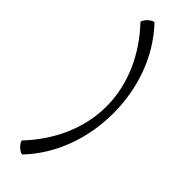

<svg xmlns="http://www.w3.org/2000/svg" viewBox="-283 -834 868 868"><g transform="rotate(45 151.0 -400.0)"><path d="M57 -778C155 -675 218 -542 218 -400C218 -258 155 -125 57 -22C54 -18 61 -5 73 7C86 19 99 25 103 22C210 -91 262 -244 262 -400C262 -556 210 -709 103 -822C99 -825 86 -819 73 -807C61 -795 54 -782 57 -778Z"/></g></svg>

Font: Nupuram ExtraLight
Style: Regular
Weight: 200
Designer: Santhosh Thottingal (santhosh.thottingal@gmail.com)
Foundry: SMC
Version: Version 1.000